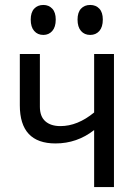

<svg xmlns="http://www.w3.org/2000/svg" viewBox="-20 -755 540 775"><path d="M360 -230Q291 -176 204 -176Q60 -176 60 -330V-537H141V-324Q141 -285 163 -265.5Q185 -246 224 -246Q293 -246 360 -301V-537H440V0H360ZM104 -676Q104 -705 118 -720Q132 -735 155 -735Q177 -735 191 -720Q205 -705 205 -676Q205 -646 191 -630Q177 -614 155 -614Q132 -614 118 -630Q104 -646 104 -676ZM293 -676Q293 -705 307 -720Q321 -735 344 -735Q367 -735 381 -720Q395 -705 395 -676Q395 -646 381 -630Q367 -614 344 -614Q321 -614 307 -630Q293 -646 293 -676Z"/></svg>

Font: Noto Sans Mono UI Cond
Style: Regular
Weight: 400
Width: 3
Monospace: yes
Designer: Monotype Design team
Foundry: Monotype Imaging Inc.
Version: Version 1.000